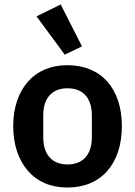

<svg xmlns="http://www.w3.org/2000/svg" viewBox="-20 -825 603 857"><path d="M281 12C206 12 147 -14 105 -62C63 -110 39 -178 39 -262C39 -346 63 -413 105 -461C147 -508 206 -534 281 -534C356 -534 417 -508 459 -461C501 -413 524 -346 524 -262C524 -178 501 -110 459 -62C417 -14 356 12 281 12ZM281 -91C349 -91 390 -133 390 -213V-310C390 -389 349 -431 281 -431C214 -431 173 -389 173 -310V-213C173 -133 214 -91 281 -91ZM143 -752 251 -805 346 -618 269 -581Z"/></svg>

Font: Plexus Sans SemiBold
Style: Regular
Weight: 600
Version: Version 2.001;PS 002.001;hotconv 1.0.70;makeotf.lib2.5.58329